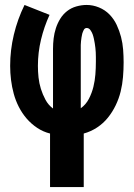

<svg xmlns="http://www.w3.org/2000/svg" viewBox="-20 -540 540 775"><path d="M182 215V-1Q154 -8 130 -24Q106 -40 87.5 -61.5Q69 -83 56 -108.5Q43 -134 35.5 -161.5Q28 -189 24.5 -217.5Q21 -246 21 -274Q21 -338 36 -400.5Q51 -463 79 -520L180 -480Q158 -432 145.5 -380Q133 -328 133 -274Q133 -251 135.5 -227.5Q138 -204 145 -181.5Q152 -159 163.5 -137.5Q175 -116 194 -102V-343Q194 -364 196.5 -385Q199 -406 205.5 -426Q212 -446 223 -464Q234 -482 250.5 -495Q267 -508 288 -514Q309 -520 330 -520Q355 -520 379.5 -510Q404 -500 422 -481.5Q440 -463 451 -439.5Q462 -416 468.5 -391Q475 -366 477 -340Q479 -314 479 -288Q479 -259 476.5 -229Q474 -199 467 -170.5Q460 -142 447 -115Q434 -88 415.5 -65Q397 -42 372 -25.5Q347 -9 318 -1V215ZM306 -103Q327 -118 339 -141.5Q351 -165 357 -189.5Q363 -214 365 -239.5Q367 -265 367 -291Q367 -300 367 -309.5Q367 -319 366.5 -328.5Q366 -338 365 -347Q364 -356 362.5 -365Q361 -374 359 -383.5Q357 -393 354 -401.5Q351 -410 345 -418.5Q339 -427 330 -427Q322 -427 318 -419Q314 -411 312 -404Q310 -397 309 -389Q308 -381 307 -373.5Q306 -366 306 -358.5Q306 -351 306 -343Z"/></svg>

Font: Iosevka Term Curly Heavy
Style: Regular
Weight: 900
Designer: Belleve Invis
Foundry: Belleve Invis
Version: Version 32.3.0